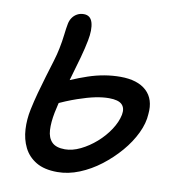

<svg xmlns="http://www.w3.org/2000/svg" viewBox="-81 -781 787 867"><g transform="rotate(10 312.5 -347.5)"><path d="M239 14Q179 14 141.5 -8.5Q104 -31 85.5 -68.5Q67 -106 64.5 -151.5Q62 -197 72 -244Q80 -282 91 -322.5Q102 -363 114 -402.5Q126 -442 136.5 -476.5Q147 -511 152 -537Q159 -571 162.5 -602Q166 -633 170 -653Q173 -669 181.5 -681.5Q190 -694 203.5 -701.5Q217 -709 234 -709Q265 -709 274 -677.5Q283 -646 273 -595Q266 -559 254 -515Q242 -471 228 -424.5Q214 -378 201.5 -332.5Q189 -287 181 -248Q172 -202 174 -167Q176 -132 195 -112.5Q214 -93 255 -93Q289 -93 326 -111Q363 -129 396 -158Q429 -187 452 -222Q475 -257 482 -291Q488 -322 471.5 -338.5Q455 -355 412 -355Q383 -355 349 -348Q315 -341 270 -325.5Q225 -310 164 -282L140 -366Q225 -409 299 -434Q373 -459 446 -459Q525 -459 565.5 -421.5Q606 -384 599 -315Q597 -273 575 -227Q553 -181 516.5 -138.5Q480 -96 435 -61.5Q390 -27 339.5 -6.5Q289 14 239 14Z"/></g></svg>

Font: Shantell Sans Medium
Style: Italic
Weight: 500
Italic angle: -11°
Designer: Stephen Nixon, Anya Danilova, Shantell Martin
Foundry: Arrow Type
Version: Version 1.011;[c5ecc13dd]